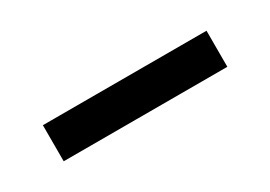

<svg xmlns="http://www.w3.org/2000/svg" viewBox="-14 -467 532 378"><g transform="rotate(-30 252.0 -278.0)"><path d="M438 -237H66V-319H438Z"/></g></svg>

Font: Sora
Style: Regular
Weight: 400
Designer: Jonathan Barnbrook, Julián Moncada
Foundry: Barnbrook Fonts
Version: Version 2.000